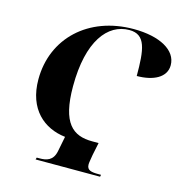

<svg xmlns="http://www.w3.org/2000/svg" viewBox="-108 -828 879 926"><g transform="rotate(15 332.0 -365.0)"><path d="M152 0H474L476 -10H463C427 -10 405 -14 405 -43C405 -53 408 -66 412 -92L425 -155H393C296 -155 235 -203 235 -388C235 -614 320 -720 428 -720C510 -720 519 -647 519 -515C601 -515 664 -546 664 -607C664 -682 578 -730 447 -730C221 -730 65 -582 65 -377C65 -228 154 -154 261 -142L246 -66C236 -17 203 -10 169 -10H155Z"/></g></svg>

Font: Noto Serif Display Condensed ExtraBold
Style: Italic
Weight: 800
Width: 3
Italic angle: -12°
Designer: Monotype Design Team
Foundry: Monotype Imaging Inc.
Version: Version 2.009